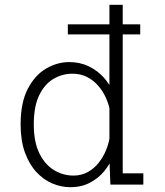

<svg xmlns="http://www.w3.org/2000/svg" viewBox="-20 -770 690 801"><path d="M263 -626.5V-668.5H565V-626.5ZM273.5 11Q236 11 199.2 -4.2Q162.5 -19.5 132.5 -51.5Q102.5 -83.5 84.2 -133.2Q66 -183 66 -251Q66 -342 96 -399.5Q126 -457 172.5 -484Q219 -511 268.5 -511Q314 -511 350.5 -493.2Q387 -475.5 413 -446.5Q439 -417.5 452.8 -382.5Q466.5 -347.5 466.5 -312.5L439.5 -304.5Q434.5 -333.5 422 -361.5Q409.5 -389.5 389.5 -412.5Q369.5 -435.5 342.8 -449Q316 -462.5 282 -462.5Q240 -462.5 203.2 -441Q166.5 -419.5 143.8 -373.2Q121 -327 121 -251Q121 -176.5 144.8 -129.2Q168.5 -82 206.2 -59.8Q244 -37.5 286 -37.5Q319.5 -37.5 346.2 -52.2Q373 -67 392.2 -91.5Q411.5 -116 423.5 -146.2Q435.5 -176.5 439 -207.5L467 -199Q467 -162.5 454 -125.2Q441 -88 416 -57.2Q391 -26.5 355.2 -7.8Q319.5 11 273.5 11ZM492 -750V-22.5L467 -47H578V0H440.5L436.5 -107V-750Z"/></svg>

Font: Trispace Thin ExtraLight
Style: Regular
Weight: 250
Version: Version 1.210